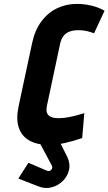

<svg xmlns="http://www.w3.org/2000/svg" viewBox="-20 -732 557 986"><path d="M185 -12 183 0 247 120Q250 127 247 134Q244 141 237.5 144.5Q231 148 222 145L126 104L74 185L177 225Q212 239 245.5 230Q279 221 303 197Q327 173 334.5 140.5Q342 108 325 73L288 -1L289 -7ZM463 -561 517 -677Q485 -695 448 -703.5Q411 -712 375 -712Q320 -712 273 -689.5Q226 -667 192.5 -622Q159 -577 145 -511L75 -184Q62 -122 76 -78Q90 -34 129.5 -11Q169 12 231 12Q270 12 312.5 2.5Q355 -7 402 -23L413 -151Q406 -149 384 -142.5Q362 -136 334 -130.5Q306 -125 280 -125Q260 -125 244.5 -130.5Q229 -136 222.5 -149.5Q216 -163 221 -189L288 -504Q294 -533 307 -548.5Q320 -564 339 -570.5Q358 -577 383 -577Q406 -577 425.5 -572.5Q445 -568 463 -561Z"/></svg>

Font: Advent Pro ExtraBold
Style: Italic
Weight: 800
Italic angle: -12°
Version: Version 3.000